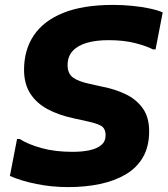

<svg xmlns="http://www.w3.org/2000/svg" viewBox="-20 -752 684 784"><path d="M49.6 -184.4H60.4Q95.5 -162.2 150.3 -147.1Q205 -132 276.4 -132Q315.8 -132 346.1 -138.6Q376.3 -145.2 393.7 -159.9Q411.2 -174.6 411.2 -199.2Q411.2 -228 392.2 -238.5Q373.2 -249.1 332 -257.6L279.6 -269.2Q219.7 -281.9 174.1 -306.4Q128.5 -331 103.3 -370.5Q78.2 -410 78.2 -467.2Q78.2 -548.1 118.1 -607.6Q158.1 -667.2 238.8 -699.6Q319.6 -732 442.4 -732Q480.4 -732 519.9 -728.1Q559.3 -724.3 592.5 -717.1Q625.6 -709.9 644.4 -701.2L615.2 -550.4H604.4Q577.1 -564.5 531.2 -576.2Q485.2 -588 422.8 -588Q372.6 -588 335.2 -577.3Q297.8 -566.7 276.9 -544Q256 -521.4 256 -485.8Q256 -452.2 277.6 -435.8Q299.2 -419.4 347.6 -409.2L400 -397.6Q449.7 -388 492.8 -367.5Q535.8 -347 562.4 -310.5Q589 -274 589 -215.6Q589 -153.8 563.8 -110.1Q538.5 -66.4 493.3 -39.9Q448.1 -13.3 388.3 -0.6Q328.5 12 258.4 12Q191.2 12 128.4 -0.8Q65.6 -13.5 20.4 -33.6Z"/></svg>

Font: Kufam
Style: Italic
Weight: 400
Italic angle: -11°
Designer: Artur Schmal
Foundry: Original Type
Version: Version 1.301; ttfautohint (v1.8.3)